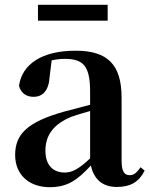

<svg xmlns="http://www.w3.org/2000/svg" viewBox="-20 -763 625 799"><path d="M138 -677H428V-743H138ZM466 15C522 15 558 -5 582 -53L565 -67C547 -41 535 -34 520 -34C498 -34 486 -48 486 -95V-356C486 -494 428 -552 295 -552C154 -552 72 -496 59 -406C67 -376 89 -360 120 -360C154 -360 182 -382 186 -439L195 -512C215 -516 232 -518 250 -518C327 -518 355 -488 355 -381V-327L245 -298C93 -255 43 -204 43 -118C43 -34 103 16 187 16C263 16 304 -16 358 -74C371 -18 405 15 466 15ZM355 -104C306 -57 277 -45 250 -45C201 -45 169 -75 169 -136C169 -203 206 -248 277 -277C297 -284 325 -293 355 -301Z"/></svg>

Font: Source Han Serif CN
Style: Bold
Weight: 700
Designer: Ryoko NISHIZUKA 西塚涼子 (kana & ideographs); Frank Grießhammer (Latin, Greek & Cyrillic); Wenlong ZHANG 张文龙 (bopomofo); San
Foundry: Adobe
Version: Version 2.003;hotconv 1.1.1;makeotfexe 2.6.0